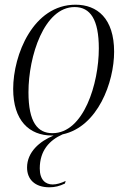

<svg xmlns="http://www.w3.org/2000/svg" viewBox="-20 -566 541 816"><path d="M201 10C204 10 206 10 208 10C149 34 95 80 95 146C95 196 128 230 190 230C213 230 233 225 256 214L259 203C240 212 221 218 204 218C174 218 149 199 149 150C149 74 190 30 246 5C396 -27 465 -217 465 -346C465 -488 393 -546 301 -546C121 -546 36 -333 36 -188C36 -54 104 10 201 10ZM203 0C140 0 101 -46 101 -174C101 -328 168 -536 297 -536C364 -536 400 -483 400 -360C400 -211 336 0 203 0Z"/></svg>

Font: Noto Serif Display SemiCondensed Light
Style: Italic
Weight: 300
Width: 4
Italic angle: -12°
Designer: Monotype Design Team
Foundry: Monotype Imaging Inc.
Version: Version 2.009